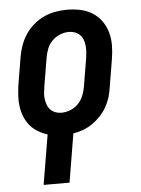

<svg xmlns="http://www.w3.org/2000/svg" viewBox="-53 -570 606 827"><g transform="rotate(-5 250.0 -156.5)"><path d="M102 215 138 0Q116 -7 97 -18.5Q78 -30 63.5 -47Q49 -64 40.5 -85Q32 -106 28.5 -128.5Q25 -151 26.5 -175Q28 -199 31 -222L51 -342Q55 -367 64 -392Q73 -417 87.5 -439Q102 -461 123 -479Q144 -497 168 -508Q192 -519 217 -523.5Q242 -528 267 -528Q297 -528 325.5 -522Q354 -516 377.5 -501Q401 -486 417 -463.5Q433 -441 440.5 -413.5Q448 -386 447.5 -356.5Q447 -327 442 -298L422 -178Q419 -156 412.5 -135Q406 -114 394.5 -94Q383 -74 367 -57Q351 -40 332 -27Q313 -14 291.5 -6Q270 2 249 5L214 215ZM206 -88Q225 -88 245 -96Q265 -104 279.5 -119.5Q294 -135 301.5 -154.5Q309 -174 312 -193L332 -313Q334 -327 335 -340.5Q336 -354 334.5 -367.5Q333 -381 328.5 -393Q324 -405 315 -414Q306 -423 293.5 -427.5Q281 -432 267 -432Q248 -432 228.5 -424Q209 -416 194 -400.5Q179 -385 172 -365.5Q165 -346 162 -327L142 -207Q140 -193 138.5 -179.5Q137 -166 139 -152.5Q141 -139 145.5 -127Q150 -115 159 -106Q168 -97 180 -92.5Q192 -88 206 -88Z"/></g></svg>

Font: Iosevka Term Curly Oblique
Style: Bold
Weight: 700
Italic angle: -9°
Designer: Belleve Invis
Foundry: Belleve Invis
Version: Version 32.3.0